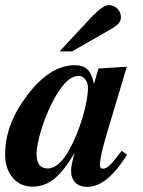

<svg xmlns="http://www.w3.org/2000/svg" viewBox="-41 -717 561 751"><path d="M435 -127 456 -112Q378 14 300 14Q271 14 254 -2.5Q237 -19 237 -50Q237 -71 251 -119Q209 -48 171 -17.5Q133 13 87 13Q38 13 8.5 -22Q-21 -57 -21 -114Q-21 -231 66 -345Q155 -462 252 -462Q284 -462 301.5 -445Q319 -428 326 -390H327L344 -449L455 -456L380 -205Q350 -106 350 -72Q350 -57 362 -57Q374 -57 389 -71.5Q404 -86 435 -127ZM303 -373Q303 -393 292.5 -406.5Q282 -420 266 -420Q214 -420 158 -305Q133 -254 117.5 -199.5Q102 -145 102 -115Q102 -58 145 -58Q190 -58 231 -133Q260 -185 281.5 -256.5Q303 -328 303 -373ZM192 -516 314 -647Q361 -697 384 -697Q404 -697 418 -683Q432 -669 432 -650Q432 -636 423.5 -626Q415 -616 393 -603L241 -516Z"/></svg>

Font: STIX
Style: Bold Italic
Weight: 700
Italic angle: -16.33°
Designer: MicroPress Inc., with final additions and corrections provided by Coen Hoffman, Elsevier (retired)
Version: Version 1.1.1